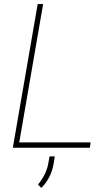

<svg xmlns="http://www.w3.org/2000/svg" viewBox="-20 -731 545 950"><path d="M75.2 -26.4H428.2L424.8 0H43.5L166.5 -710.9H193.4ZM245.1 80.6Q232.4 150.9 184.6 198.7L168 182.1Q207.5 134.3 218.3 81.5L225.1 43H251Z"/></svg>

Font: Roboto Thin
Style: Italic
Weight: 250
Italic angle: -12°
Designer: Google
Version: Version 2.134; 2016